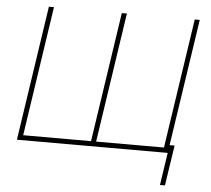

<svg xmlns="http://www.w3.org/2000/svg" viewBox="-58 -774 1111 1009"><g transform="rotate(5 497.5 -270.0)"><path d="M186 -710.9 83.5 -26.4H441.4L543.9 -710.9H570.8L468.3 -26.4H826.2L928.7 -710.9H955.1L854.5 -41.5H880.9L848.6 171.4H822.3L848.1 0H52.7L159.2 -710.9Z"/></g></svg>

Font: Roboto-ThinItalic
Style: Italic
Weight: 250
Italic angle: -12°
Designer: Google
Version: Version 1.100141; 2013; ttfautohint (v0.94.14-c901) -l 8 -r 